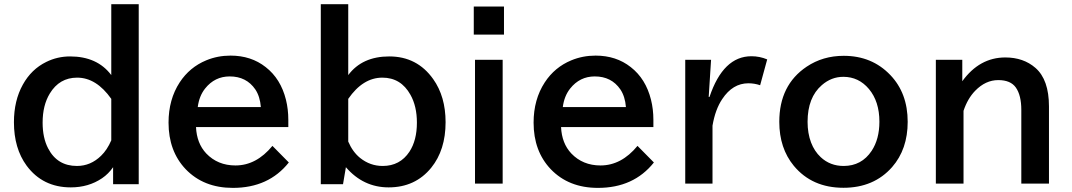

<svg xmlns="http://www.w3.org/2000/svg" viewBox="-20 -850 5110 915"><path d="M510.3 -830.1H641.1V27.8H519V-53.2Q497.1 -21.5 466.3 -0.5Q401.9 43 317.4 43Q183.6 43 106.9 -60.5Q46.4 -143.1 46.4 -267.6Q46.4 -370.6 88.9 -446.8Q129.4 -520 200.2 -554.7Q253.4 -581.1 314 -581.1Q443.4 -581.1 510.3 -492.2ZM510.3 -378.9Q439 -480 347.7 -480Q263.2 -480 217.3 -404.3Q183.1 -348.1 183.1 -265.6Q183.1 -192.9 209.5 -142.6Q252.9 -59.1 346.7 -59.1Q412.1 -59.1 461.9 -107.9Q490.7 -135.7 510.3 -181.2Z M1354 -244.6H914.1Q917.5 -167 962.9 -118.7Q1017.6 -61.5 1102.1 -61.5Q1201.7 -61.5 1278.3 -154.8L1356.4 -75.7Q1260.3 45.4 1089.8 45.4Q950.2 45.4 864.7 -43.9Q783.2 -129.9 783.2 -265.6Q783.2 -376 836.4 -457.5Q883.8 -529.8 962.9 -562.5Q1017.1 -585 1078.6 -585Q1176.8 -585 1246.1 -530.3Q1317.9 -474.6 1342.8 -374.5Q1354 -329.1 1354 -278.8ZM1223.1 -339.8Q1219.2 -390.1 1196.8 -423.8Q1154.3 -485.8 1074.7 -485.8Q1003.4 -485.8 957.5 -428.2Q929.2 -392.6 922.4 -339.8Z M1508.8 -830.1H1639.6V-492.2Q1706.1 -581.1 1835 -581.1Q1967.8 -581.1 2044.4 -473.1Q2103.5 -390.1 2103.5 -267.6Q2103.5 -135.3 2035.2 -50.8Q1959 43 1832 43Q1711.4 43 1628.4 -53.2L1614.7 27.8H1508.8ZM1639.6 -175.3Q1660.6 -126 1696.3 -97.2Q1744.1 -59.1 1803.7 -59.1Q1886.2 -59.1 1931.2 -127Q1966.8 -181.2 1966.8 -265.6Q1966.8 -343.8 1936 -398.4Q1890.6 -480 1802.2 -480Q1709.5 -480 1639.6 -378.9Z M2237.8 -818.8H2381.8V-685.1H2237.8ZM2243.7 -564.9H2375.5V24.9H2243.7Z M3093.8 -244.6H2653.8Q2657.2 -167 2702.6 -118.7Q2757.3 -61.5 2841.8 -61.5Q2941.4 -61.5 3018.1 -154.8L3096.2 -75.7Q3000 45.4 2829.6 45.4Q2689.9 45.4 2604.5 -43.9Q2522.9 -129.9 2522.9 -265.6Q2522.9 -376 2576.2 -457.5Q2623.5 -529.8 2702.6 -562.5Q2756.8 -585 2818.4 -585Q2916.5 -585 2985.8 -530.3Q3057.6 -474.6 3082.5 -374.5Q3093.8 -329.1 3093.8 -278.8ZM2962.9 -339.8Q2959 -390.1 2936.5 -423.8Q2894 -485.8 2814.5 -485.8Q2743.2 -485.8 2697.3 -428.2Q2668.9 -392.6 2662.1 -339.8Z M3357.4 -388.2H3361.3Q3426.3 -582 3561 -582Q3600.1 -582 3636.2 -566.9L3602.5 -443.8Q3575.2 -453.1 3546.4 -453.1Q3471.7 -453.1 3421.9 -377.9Q3388.7 -328.6 3375.5 -251V24.9H3245.6V-564.9H3368.7Z M4001 -584Q4135.3 -584 4222.7 -492.7Q4305.7 -406.2 4305.7 -269.5Q4305.7 -138.7 4231.4 -53.7Q4144.5 44.9 3999.5 44.9Q3850.1 44.9 3763.2 -59.6Q3693.8 -143.6 3693.8 -269.5Q3693.8 -444.8 3824.2 -532.2Q3901.4 -584 4001 -584ZM3999 -483.9Q3941.9 -483.9 3896.5 -444.3Q3828.6 -385.7 3828.6 -269.5Q3828.6 -214.8 3845.2 -170.9Q3861.3 -128.9 3891.1 -101.1Q3936 -59.1 4000.5 -59.1Q4085.9 -59.1 4133.8 -130.9Q4170.9 -187 4170.9 -270Q4170.9 -366.2 4121.1 -425.8Q4072.3 -483.9 3999 -483.9Z M4565.9 -564.9V-462.9Q4647.9 -576.2 4771 -576.2Q4857.4 -576.2 4914.6 -526.4Q4979 -470.2 4979 -342.8V24.9H4847.2V-326.2Q4847.2 -395.5 4821.3 -432.6Q4796.4 -468.3 4737.3 -468.3Q4676.8 -468.3 4627.4 -417.5Q4591.3 -380.4 4571.8 -321.8V24.9H4439.9V-564.9Z"/></svg>

Font: BIZ UDPGothic
Style: Bold
Weight: 700
Designer: TypeBank Co., Ltd.
Foundry: Morisawa Inc.
Version: Version 1.051